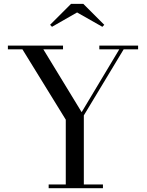

<svg xmlns="http://www.w3.org/2000/svg" viewBox="-20 -990 774 1010"><path d="M236 0V-19.5H326V-360.5L98 -730.5H21.5V-750H311.5V-730.5H208L409.5 -400L607.5 -730.5H502.5V-750H706.5V-730.5H630.5L421 -383V-19.5H521.5V0ZM253.5 -849 243.5 -859.5 353.5 -969.5H418.5L528.5 -859.5L518.5 -849L385.5 -924.5Z"/></svg>

Font: Bodoni Moda 11pt
Style: Regular
Weight: 400
Version: Version 2.004